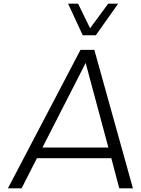

<svg xmlns="http://www.w3.org/2000/svg" viewBox="-20 -1020 763 1040"><path d="M499 -829H428L349 -1000H403L468 -867L566 -1000H620ZM626 0 583 -163H180L97 0H23L416 -750H491L700 0ZM210 -221H567L444 -679Z"/></svg>

Font: Orkney Light
Style: LightItalic
Weight: 300
Designer: Samuel Oakes and Alfredo Marco Pradil
Foundry: Alfredo Marco Pradil
Version: 1.0; ttfautohint (v1.5)